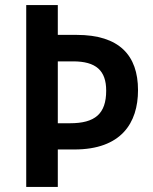

<svg xmlns="http://www.w3.org/2000/svg" viewBox="-20 -734 601 754"><path d="M522 -380C522 -517 448 -597 281 -597H207V-714H83V0H207V-147H272C456 -147 522 -251 522 -380ZM255 -250H207V-493H267C357 -493 397 -457 397 -378C397 -287 353 -250 255 -250Z"/></svg>

Font: Noto Sans Arabic SemCond SemBd
Style: Regular
Weight: 600
Width: 4
Designer: Monotype Design Team, Nadine Chahine, Nizar Qandah and Khaled Hosny
Foundry: Monotype Imaging Inc.
Version: Version 2.012